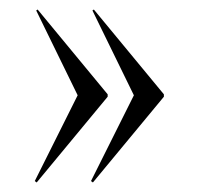

<svg xmlns="http://www.w3.org/2000/svg" viewBox="-20 -410 413 403"><path d="M206 -207V-212L59 -390L56 -388L143 -210L53 -30L57 -27ZM324 -207V-212L177 -390L174 -388L261 -210L171 -30L175 -27Z"/></svg>

Font: Libre Caslon Display
Style: Regular
Weight: 400
Designer: Pablo Impallari, Rodrigo Fuenzalida
Foundry: Pablo Impallari, Rodrigo Fuenzalida
Version: Version 1.100; ttfautohint (v1.6) -l 8 -r 50 -G 200 -x 14 -D